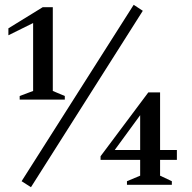

<svg xmlns="http://www.w3.org/2000/svg" viewBox="-20 -770 800 800"><path d="M62 -355V-370L118 -391V-674L15 -623V-652L158 -740H200V-391L250 -370V-355ZM70 -15 537 -750 575 -725 109 10ZM509 0V-15L564 -38V-104H399V-119L598 -385H647V-145H717V-104H647V-38L696 -15V0ZM458 -145H564V-290Z"/></svg>

Font: Spectral Medium
Style: Regular
Weight: 500
Designer: Jean-Baptiste Levee
Foundry: Production Type
Version: Version 2.001